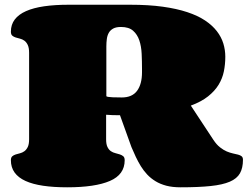

<svg xmlns="http://www.w3.org/2000/svg" viewBox="-20 -798 1055 818"><path d="M889.2 -202.1Q902.8 -181.6 917.5 -170.2Q932.1 -158.7 946 -152.8Q960 -147 972.4 -144.3Q984.9 -141.6 994.4 -139.2Q1003.9 -136.7 1009.5 -132.1Q1015.1 -127.4 1015.1 -117.2Q1015.1 -82.5 1002.4 -59.8Q989.7 -37.1 959 -23.9Q928.2 -10.7 877 -5.4Q825.7 0 749 0Q714.8 0 688.7 -6.8Q662.6 -13.7 642.6 -25.9Q622.6 -38.1 607.2 -54.4Q591.8 -70.8 580.1 -89.8Q568.4 -108.9 558.6 -129.6Q548.8 -150.4 540 -171.4L491.2 -307.1H485.4Q469.7 -307.1 458.7 -307.6Q447.8 -308.1 432.1 -309.1V-204.1Q432.1 -183.1 438 -171.4Q443.8 -159.7 452.6 -153.8Q461.4 -147.9 471.7 -145.5Q481.9 -143.1 490.7 -140.1Q499.5 -137.2 505.4 -132.1Q511.2 -127 511.2 -115.2Q511.2 -54.2 448.2 -27.1Q385.3 0 266.1 0Q208.5 0 163.8 -6.6Q119.1 -13.2 88.6 -27.1Q58.1 -41 42.2 -63Q26.4 -85 26.4 -115.2Q26.4 -127 32.2 -132.1Q38.1 -137.2 46.6 -139.9Q55.2 -142.6 65.2 -145Q75.2 -147.5 83.7 -153.6Q92.3 -159.7 98.1 -171.4Q104 -183.1 104 -205.1V-573.2Q104 -594.7 98.1 -606.7Q92.3 -618.7 83.7 -624.8Q75.2 -630.9 65.2 -633.3Q55.2 -635.7 46.6 -638.4Q38.1 -641.1 32.2 -646.2Q26.4 -651.4 26.4 -663.1Q26.4 -693.4 43 -715.1Q59.6 -736.8 91.1 -750.7Q122.6 -764.6 168 -771.2Q213.4 -777.8 271 -777.8H535.2Q612.8 -777.8 672.9 -769.5Q732.9 -761.2 777.8 -746.3Q822.8 -731.4 853.8 -710.7Q884.8 -689.9 903.8 -665.3Q922.9 -640.6 931.4 -613Q939.9 -585.4 939.9 -556.2Q939.9 -524.4 933.8 -494.1Q927.7 -463.9 911.4 -437Q895 -410.2 866.5 -387.5Q837.9 -364.7 793 -348.1ZM499 -382.8Q543 -382.8 564 -411.1Q585 -439.5 585 -490.2V-504.9Q585 -537.1 583.5 -569.1Q582 -601.1 573.5 -626.2Q564.9 -651.4 546.9 -667.2Q528.8 -683.1 495.1 -683.1Q474.6 -683.1 462.2 -676.3Q449.7 -669.4 443.4 -658Q437 -646.5 435.1 -631.6Q433.1 -616.7 433.1 -600.1V-388.2Q433.6 -386.7 440.4 -385.3Q446.3 -384.3 459.5 -383.5Q472.7 -382.8 499 -382.8Z"/></svg>

Font: Corben
Style: Bold
Weight: 700
Designer: vernon adams
Foundry: vernon adams
Version: Version 1.101; ttfautohint (v1.6)